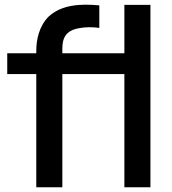

<svg xmlns="http://www.w3.org/2000/svg" viewBox="-20 -786 724 806"><path d="M502.1 -765.6V-562.5H241.7V-581.2C241.7 -628.1 257.3 -658.3 312.5 -667.7C338.5 -672.9 368.8 -672.9 396.9 -668.8V-763.5C316.7 -770.8 239.6 -766.7 184.4 -716.7C142.7 -675 132.3 -616.7 132.3 -572.9V-562.5H10.4V-475H132.3V0H241.7V-475H502.1V0H611.5V-765.6Z"/></svg>

Font: Manrope Semibold
Style: Regular
Weight: 600
Width: 4
Designer: Michael Sharanda
Foundry: Michael Sharanda
Version: Version 2.000;PS 002.000;hotconv 1.0.88;makeotf.lib2.5.64775